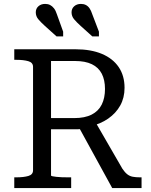

<svg xmlns="http://www.w3.org/2000/svg" viewBox="-20 -962 773 982"><path d="M452 -889 486 -800V-776H452L393 -829Q372 -848 359 -863.5Q346 -879 346 -899Q346 -918 359.5 -930Q373 -942 394 -942Q408 -942 419 -936.5Q430 -931 438 -919.5Q446 -908 452 -889ZM271 -889 303 -800V-776H269L210 -829Q189 -848 176 -863.5Q163 -879 163 -899Q163 -918 176.5 -930Q190 -942 211 -942Q225 -942 236 -936.5Q247 -931 256 -919.5Q265 -908 271 -889ZM378 -321 554 0H704V-55H695Q675 -55 659 -58Q643 -61 630.5 -71Q618 -81 606 -99L465 -343ZM241 -65V-650H364Q416 -650 450 -633.5Q484 -617 500.5 -585Q517 -553 517 -507Q517 -461 500.5 -427.5Q484 -394 449 -376Q414 -358 359 -358H226V-301H380Q390 -301 399.5 -303Q409 -305 419 -308Q429 -311 439 -315Q494 -328 533.5 -355.5Q573 -383 595 -422.5Q617 -462 617 -513Q617 -575 587 -619Q557 -663 501 -686.5Q445 -710 366 -710H53V-656H64Q101 -656 125 -649Q149 -642 149 -620V-91Q149 -69 125 -62Q101 -55 64 -55H53V0H344V-55H327Q312 -55 296.5 -55.5Q281 -56 268.5 -57.5Q256 -59 248.5 -60.5Q241 -62 241 -65Z"/></svg>

Font: Roboto Serif
Style: Regular
Weight: 400
Designer: Greg Gazdowicz
Foundry: Commercial Type
Version: Version 1.008